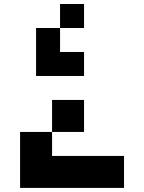

<svg xmlns="http://www.w3.org/2000/svg" viewBox="-20 -918 704 938"><path d="M390.6 -429.7V-273.4H234.4V-156.2H585.9V0H78.1V-273.4H234.4V-429.7ZM390.6 -781.2V-898.4H273.4V-664.1H390.6V-546.9H156.2V-781.2H273.4Z"/></svg>

Font: Sorena-Fanum Normal
Style: Regular
Weight: 400
Designer: Mohammad Darvishi
Version: Version 1.000;March 20, 2024;FontCreator 15.0.0.2958 64-bit